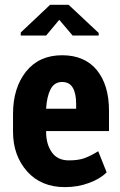

<svg xmlns="http://www.w3.org/2000/svg" viewBox="-20 -768 498 799"><path d="M250 10.7Q151.4 10.7 92.8 -54.7Q34.2 -121.1 34.2 -219.7Q34.2 -232.4 34.2 -256.8Q34.2 -266.6 34.2 -293.9Q34.2 -401.4 87.9 -469.7Q142.6 -538.1 238.3 -538.1Q332 -538.1 382.8 -476.6Q433.6 -414.1 433.6 -307.6Q433.6 -279.3 433.6 -222.7Q368.2 -222.7 171.9 -222.7Q171.9 -221.7 171.9 -219.7Q171.9 -168 195.3 -134.8Q218.8 -100.6 266.6 -100.6Q305.7 -100.6 330.1 -109.4Q355.5 -118.2 388.7 -138.7Q400.4 -109.4 423.8 -50.8Q396.5 -23.4 350.6 -6.8Q304.7 10.7 250 10.7ZM238.3 -426.8Q206.1 -426.8 190.4 -396.5Q174.8 -366.2 171.9 -315.4Q213.9 -315.4 296.9 -315.4Q296.9 -320.3 296.9 -335Q296.9 -378.9 283.2 -402.3Q269.5 -426.8 238.3 -426.8ZM390.6 -630.9Q390.6 -627.9 390.6 -620.1Q364.3 -620.1 282.2 -620.1Q268.6 -636.7 226.6 -685.5Q212.9 -668.9 171.9 -620.1Q145.5 -620.1 66.4 -620.1Q66.4 -623 66.4 -632.8Q96.7 -661.1 188.5 -748Q208 -748 265.6 -748Q296.9 -718.8 390.6 -630.9Z"/></svg>

Font: Noto Sans Hebrew DECATHLON 
Style: Bold
Weight: 400
Designer: Monotype Design Team
Version: Version 2.000;GOOG;noto-fonts:20170220:a8a215d2e889